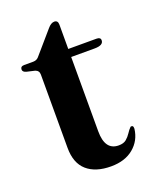

<svg xmlns="http://www.w3.org/2000/svg" viewBox="-115 -640 578 718"><g transform="rotate(-20 174.5 -281.0)"><path d="M58.5 -424 26 -431.5Q12 -435.5 12 -445Q12 -458 27 -458H63.5Q78.5 -458 88 -471L161.5 -556Q175 -572 188 -572Q202.5 -572 202.5 -554.5V-458H315Q331 -458 331 -446Q331 -426 295.5 -426H202.5V-130.5Q202.5 -54.5 257 -54.5Q276.5 -54.5 287.2 -63.5Q298 -72.5 305.5 -84.2Q313 -96 322 -105Q333.5 -108.5 333 -93Q327.5 -47.5 293.2 -19Q259 9.5 203.5 9.5Q142 9.5 107.8 -20.5Q73.5 -50.5 73.5 -111.5V-403Q73.5 -419 58.5 -424Z"/></g></svg>

Font: Fraunces 72pt S000 SemiBold
Style: Regular
Weight: 600
Version: Version 1.000; ttfautohint (v1.8.3)